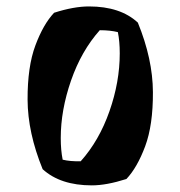

<svg xmlns="http://www.w3.org/2000/svg" viewBox="-20 -552 555 591"><path d="M262.7 18.6Q166 18.6 111.3 -31.2Q65.4 -143.6 64.9 -245.1Q64.5 -346.7 88.9 -412.1Q113.3 -477.5 146.5 -512.7Q207 -532.2 253.9 -532.2Q350.6 -532.2 404.3 -482.4Q450.2 -370.1 450.7 -268.6Q451.2 -167 426.8 -101.6Q402.3 -36.1 369.1 -1Q307.6 18.6 262.7 18.6ZM348.6 -387.7Q348.6 -424.8 342.8 -453.1Q319.3 -459 287.1 -459Q230.5 -395.5 198.7 -304.2Q167 -212.9 167 -127Q167 -89.8 172.9 -60.5Q196.3 -54.7 228.5 -55.7Q285.2 -119.1 316.9 -209.5Q348.6 -299.8 348.6 -387.7Z"/></svg>

Font: Ravi Prakash
Style: Regular
Weight: 400
Designer: Appaji Ambarisha Darbha
Version: Version 1.0.4; ttfautohint (v1.2.42-39fb)